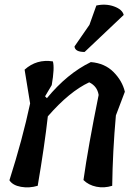

<svg xmlns="http://www.w3.org/2000/svg" viewBox="-20 -815 593 835"><path d="M176 -396 184 -388Q272 -495 375 -545Q436 -540 474 -501.5Q512 -463 523 -416L484 -313Q470 -157 468 -7Q433 4 399 -3Q365 -10 343 -32Q363 -175 409 -402Q403 -440 368 -457Q282 -417 188 -309Q174 -183 144 -7Q107 4 71 -2.5Q35 -9 21 -31Q78 -210 111 -365L87 -512Q139 -559 210 -548Q218 -520 205 -445ZM518 -750 348 -589Q306 -589 304 -613L369 -707L399 -791Q440 -800 476 -787Q512 -774 518 -750Z"/></svg>

Font: Tillana Medium
Style: Regular
Weight: 500
Designer: Lipi Raval (Devanagari, Latin), Jonny Pinhorn (Latin)
Foundry: Indian Type Foundry
Version: Version 2.003;PS 1.0;hotconv 1.0.79;makeotf.lib2.5.61930; tt